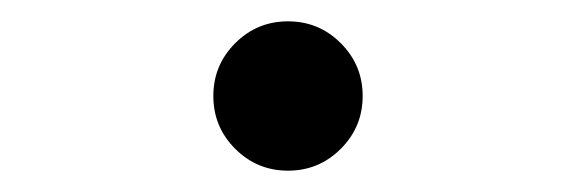

<svg xmlns="http://www.w3.org/2000/svg" viewBox="-20 -390 540 180"><path d="M250 -230Q221 -230 200.5 -250.5Q180 -271 180 -300Q180 -329 200.5 -349.5Q221 -370 250 -370Q279 -370 299.5 -349.5Q320 -329 320 -300Q320 -271 299.5 -250.5Q279 -230 250 -230Z"/></svg>

Font: Reem Kufi Fun
Style: Regular
Weight: 400
Designer: Khaled Hosny
Version: Version 1.005